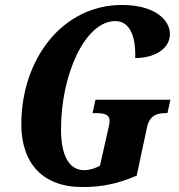

<svg xmlns="http://www.w3.org/2000/svg" viewBox="-20 -744 721 774"><path d="M312 10C396 10 459 -5 531 -36L572 -228C583 -281 614 -288 651 -288H655L667 -342H365L353 -288H366C400 -288 422 -283 422 -256C422 -250 420 -238 415 -218L383 -76C365 -66 342 -58 320 -58C253 -58 226 -126 226 -223C226 -446 324 -659 445 -659C505 -659 528 -594 525 -510C602 -510 665 -546 665 -607C665 -666 600 -724 472 -724C231 -724 66 -505 66 -243C66 -88 150 10 312 10Z"/></svg>

Font: Noto Serif Condensed Extra
Style: Italic
Weight: 800
Width: 3
Italic angle: -12°
Designer: Monotype Design Team
Foundry: Monotype Imaging Inc.
Version: Version 1.901